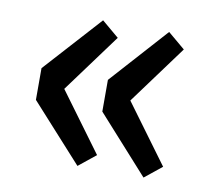

<svg xmlns="http://www.w3.org/2000/svg" viewBox="-57 -566 629 561"><g transform="rotate(10 257.5 -285.0)"><path d="M206 -69 53 -238V-332L206 -501L257 -458L129 -284L257 -110ZM402 -69 250 -238V-332L402 -501L453 -458L325 -284L453 -110Z"/></g></svg>

Font: Noto Sans JP SemiBold
Style: Regular
Weight: 600
Designer: Ryoko NISHIZUKA  (kana, bopomofo & ideographs); Paul D. Hunt (Latin, Greek & Cyrillic); Sandoll Communications , Soo-you
Foundry: Adobe
Version: Version 2.004-H2;hotconv 1.0.118;makeotfexe 2.5.65603